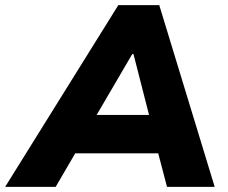

<svg xmlns="http://www.w3.org/2000/svg" viewBox="-69 -725 883 745"><path d="M-49 0 390 -705H549L764 0H579L530 -187L587 -130H181L255 -185L147 0ZM444 -515 285 -243 265 -279H551L519 -241L449 -515Z"/></svg>

Font: Nunito Sans 9pt Black
Style: Italic
Weight: 900
Italic angle: -9°
Version: Version 3.101;gftools[0.9.27]